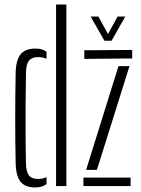

<svg xmlns="http://www.w3.org/2000/svg" viewBox="-20 -820 620 846"><path d="M49 -100.5Q48 -148 47.5 -196.5Q47 -245 47 -294.5Q47 -344 47.5 -395.2Q48 -446.5 49 -500Q50.5 -557 71.5 -581.5Q92.5 -606 136 -606Q152 -606 163.8 -602.5Q175.5 -599 185 -592V-561Q169.5 -568.5 147.5 -568.5Q120.5 -568.5 108 -553.2Q95.5 -538 94.5 -502Q93 -427.5 92.8 -359.2Q92.5 -291 92.8 -226.8Q93 -162.5 94.5 -98Q95.5 -62.5 107.5 -47Q119.5 -31.5 147 -31.5Q168.5 -31.5 185 -39.5V-9Q175.5 -1.5 163.2 2.2Q151 6 135 6Q91 6 70.8 -19Q50.5 -44 49 -100.5ZM227 0V-800H272.5V0ZM347.5 0V-37.5H555.5V0ZM351.5 -560.5V-598.5L562.5 -600V-562.5ZM359.5 -71.5 502 -528.5H550.5L407 -71.5ZM440 -640.5 379.5 -747H413.5L456 -670L498 -747H532L471.5 -640.5Z"/></svg>

Font: Big Shoulders Stencil Display Thin Light
Style: Regular
Weight: 300
Version: Version 2.001